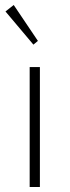

<svg xmlns="http://www.w3.org/2000/svg" viewBox="-20 -750 279 770"><path d="M114 -571 2 -704 35 -730 132 -586ZM99 0V-481H140V0Z"/></svg>

Font: Cantarell Light
Style: Regular
Weight: 300
Designer: Dave Crossland, Nikolaus Waxweiler, Florian Fecher, Jacques Le Bailly, Eben Sorkin, Alexei Vanyashin, Alexios Zavras, Em
Version: Version 0.303